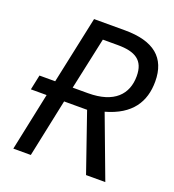

<svg xmlns="http://www.w3.org/2000/svg" viewBox="-130 -816 834 918"><g transform="rotate(20 286.5 -357.0)"><path d="M103 -295 41 0H130L192 -295H309L411 0H509L391 -315C520 -351 569 -430 569 -533C569 -654 496 -714 349 -714H192L119 -371H39L23 -295ZM208 -371 265 -636H341C430 -636 477 -608 477 -527C477 -435 419 -371 286 -371Z"/></g></svg>

Font: BC Sans
Style: Italic
Weight: 400
Italic angle: -12°
Designer: Monotype Design Team
Designer: Province of B.C.
Foundry: Monotype Imaging Inc.
Version: Version 2.000;GOOG;noto-source:20170915:90ef993387c0